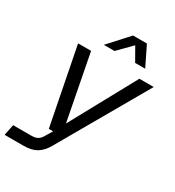

<svg xmlns="http://www.w3.org/2000/svg" viewBox="-211 -854 1029 1126"><g transform="rotate(30 303.5 -290.5)"><path d="M-5 150 10 76H131Q159 76 174.5 67.5Q190 59 201 40L231 -10H202L100 -530H188L281 -48L254 -52L515 -530H612L269 67Q244 110 210.5 130Q177 150 124 150ZM235 -598 356 -731H450L515 -598H447L390 -698H406L307 -598Z"/></g></svg>

Font: Geist Mono
Style: Italic
Weight: 400
Italic angle: -12°
Monospace: yes
Designer: Basement.studio, Andrés Briganti, Mateo Zaragoza
Foundry: Basement.studio, Vercel, Andrés Briganti, Guido Ferreyra, Mateo Zaragoza
Version: Version 1.500